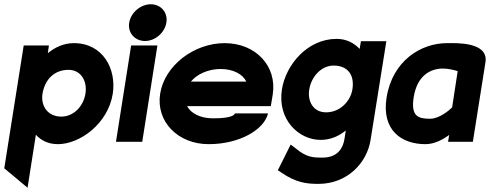

<svg xmlns="http://www.w3.org/2000/svg" viewBox="-21 -664 2294 899"><path d="M-1 124 108 215 147 -33C171 -7 204 11 250 11C353 11 485 -85 507 -225C525 -341 461 -462 325 -462C278 -462 237 -443 203 -415L208 -451H90ZM178 -225C189 -292 233 -337 300 -337C356 -337 389 -287 379 -225C370 -169 326 -118 266 -118C201 -118 169 -170 178 -225Z M584 -558C576 -510 611 -472 658 -472C705 -472 750 -510 758 -558C766 -606 732 -644 685 -644C638 -644 592 -606 584 -558ZM522 0H645L716 -451H593Z M729 -226C708 -95 812 11 956 11C1101 11 1216 -57 1234 -133H1079C1071 -112 1010 -110 975 -110C918 -110 873 -133 855 -167H1247L1256 -221C1277 -355 1176 -462 1031 -462C887 -462 750 -357 729 -226ZM873 -282C900 -316 954 -341 1012 -341C1070 -341 1116 -317 1132 -282Z M1299 -245C1277 -105 1377 -9 1480 -9C1526 -9 1565 -26 1598 -53L1592 -14C1583 42 1549 74 1489 74C1445 74 1414 73 1364 31L1340 13L1280 133L1295 143C1365 192 1416 197 1470 197C1605 197 1697 99 1714 -8L1788 -471H1669L1663 -435C1637 -462 1602 -482 1555 -482C1419 -482 1317 -361 1299 -245ZM1427 -245C1437 -307 1485 -357 1541 -357C1608 -357 1640 -312 1629 -245C1620 -190 1571 -138 1506 -138C1446 -138 1418 -189 1427 -245Z M1789 -207C1765 -53 1860 11 1971 11C2013 11 2052 -10 2082 -32L2077 0H2193L2252 -372C2268 -470 2110 -462 2072 -462C1951 -462 1817 -381 1789 -207ZM1916 -209C1932 -309 1993 -343 2053 -343C2079 -343 2106 -336 2122 -331L2096 -161C2081 -146 2035 -108 1993 -108C1937 -108 1902 -119 1916 -209Z"/></svg>

Font: Charger Sport
Style: UltNrwObl
Weight: 1000
Designer: Jasper
Foundry: Cannot Into Space Fonts
Version: Version 1.1